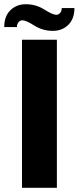

<svg xmlns="http://www.w3.org/2000/svg" viewBox="-20 -888 372 908"><path d="M84 -700H249V0H84ZM0 -760Q0 -811 29 -839.5Q58 -868 102 -868Q150 -868 189.5 -843Q229 -818 246 -818Q257 -818 264.5 -827Q272 -836 272 -850H332Q332 -799 303 -770.5Q274 -742 230 -742Q182 -742 142.5 -767Q103 -792 86 -792Q75 -792 67.5 -783Q60 -774 60 -760Z"/></svg>

Font: Fivo Sans
Style: Regular
Weight: 700
Designer: Alexander Slobzheninov
Foundry: Alexander Slobzheninov
Version: 1.0